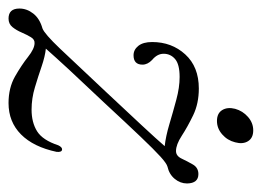

<svg xmlns="http://www.w3.org/2000/svg" viewBox="-108 -504 614 450"><g transform="rotate(90 199.0 -279.0)"><path d="M75 -53Q66.5 -53.5 61 -44.2Q55.5 -35 50.2 -22.8Q45 -10.5 37.5 -1.2Q30 8 17.5 8Q-6 8 -6 -17.5Q-6 -35 5.8 -50Q17.5 -65 40.5 -71.5Q53 -76 87.8 -112.5Q122.5 -149 189.5 -220.5Q235 -269 268 -304.5Q301 -340 316.5 -358Q293.5 -360.5 265 -369Q236.5 -377.5 207.8 -385.2Q179 -393 154.5 -393Q124.5 -393 112.2 -382.2Q100 -371.5 100 -355.5Q100 -340.5 114.5 -328.5Q125.5 -318 125.5 -306Q125.5 -285 103.5 -285Q90.5 -285 81.5 -296.2Q72.5 -307.5 72.5 -328.5Q72.5 -374.5 101.5 -406.2Q130.5 -438 181.5 -438Q216.5 -438 244 -424.8Q271.5 -411.5 292.2 -398Q313 -384.5 328 -384.5Q339.5 -384.5 345.8 -397.8Q352 -411 359.5 -424Q367 -437 382 -437Q403.5 -437 404 -410.5Q404 -394.5 393.2 -381.5Q382.5 -368.5 364.5 -364.5Q357 -362.5 341 -348Q325 -333.5 294.5 -301.5Q264 -269.5 213.5 -215Q168 -167 137.2 -133.8Q106.5 -100.5 88 -79.5Q106.5 -77.5 129.8 -69.5Q153 -61.5 178.8 -53.8Q204.5 -46 231 -46Q261 -46 281.8 -59Q302.5 -72 314.5 -108.5Q319 -118 324.5 -117.5Q331 -117 330 -105Q318.5 -50.5 289 -21.2Q259.5 8 215.5 8Q180 8 153.2 -7.2Q126.5 -22.5 107.2 -37.8Q88 -53 75 -53ZM257.5 -480.5Q239.5 -480.5 232 -492.8Q224.5 -505 229 -523Q234 -541 248 -553.2Q262 -565.5 279.5 -565.5Q297.5 -565.5 305 -553.2Q312.5 -541 307.5 -523Q303 -505 289 -492.8Q275 -480.5 257.5 -480.5Z"/></g></svg>

Font: Fraunces 144pt Soft Light
Style: Italic
Weight: 300
Italic angle: -16°
Version: Version 1.000;[b76b70a41]